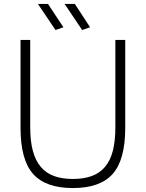

<svg xmlns="http://www.w3.org/2000/svg" viewBox="-20 -942 737 972"><path d="M349 10Q211 10 147.5 -61.5Q84 -133 84 -295V-740H133V-298Q133 -227 146.5 -177.5Q160 -128 187 -96.5Q214 -65 254.5 -50.5Q295 -36 349 -36Q403 -36 443.5 -50.5Q484 -65 511 -96.5Q538 -128 551 -177.5Q564 -227 564 -298V-740H614V-295Q614 -133 550.5 -61.5Q487 10 349 10ZM261 -790 172 -922H223L301 -804ZM396 -790 307 -922H359L436 -804Z"/></svg>

Font: Encode Sans Narrow
Style: ExtraLight
Weight: 200
Designer: Pablo Impallari, Andres Torresi
Foundry: Pablo Impallari, Andres Torresi
Version: Version 1.000; ttfautohint (v1.00) -l 8 -r 50 -G 200 -x 14 -